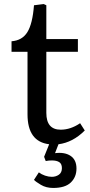

<svg xmlns="http://www.w3.org/2000/svg" viewBox="-20 -700 444 949"><path d="M243 229Q208 229 182 213.5Q156 198 148 189L172 152Q185 162 202.5 168Q220 174 236 174Q256 174 271 163.5Q286 153 286 131Q286 110 273 101.5Q260 93 236 93Q220 93 206 96L198 75L223 13Q116 0 116 -135V-444H37V-496Q90 -500 115.5 -541.5Q141 -583 148 -674L196 -680L209 -674V-507H365V-444H209V-142Q209 -59 280 -59Q329 -59 376 -91L399 -55Q340 4 269 13L252 57Q300 51 329 70.5Q358 90 358 133Q358 175 330 202Q302 229 243 229Z"/></svg>

Font: Literata 12pt
Style: Regular
Weight: 400
Designer: Latin by Veronika Burian and Jose Scaglione. Greek by Irene Vlachou. Cyrillic by Vera Evstafieva.
Foundry: TypeTogether
Version: Version 3.002